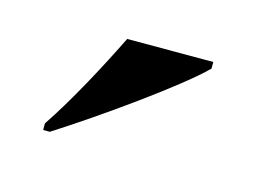

<svg xmlns="http://www.w3.org/2000/svg" viewBox="-40 -826 374 280"><g transform="rotate(15 147.0 -686.0)"><path d="M40 -616V-606H50C113 -646 219 -721 254 -756V-766H124C102 -721 69 -659 40 -616Z"/></g></svg>

Font: Noto Serif Display
Style: Bold
Weight: 700
Designer: Monotype Design Team
Foundry: Monotype Imaging Inc.
Version: Version 2.009